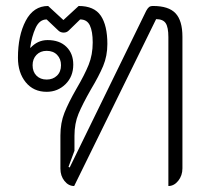

<svg xmlns="http://www.w3.org/2000/svg" viewBox="-20 -613 700 642"><path d="M182 -49V-160Q182 -202 195.5 -236Q209 -270 236 -317Q263 -363 276.5 -396.5Q290 -430 290 -471Q290 -508 280.5 -528Q271 -548 248 -548L210 -511Q203 -504 193 -504Q182 -504 175 -511L136 -548Q112 -548 99 -519.5Q86 -491 81 -454L82 -453Q106 -479 139 -479Q179 -479 202 -456.5Q225 -434 225 -397Q225 -357 199 -331.5Q173 -306 136 -306Q92 -306 66 -338Q40 -370 40 -420Q40 -494 66 -543.5Q92 -593 141 -593L192 -546L243 -593Q295 -593 317 -560.5Q339 -528 339 -466Q339 -426 325 -392.5Q311 -359 284 -314Q256 -265 242.5 -232.5Q229 -200 229 -159V-109L209 -55L213 -53L469 -577Q474 -586 478.5 -589.5Q483 -593 492 -593Q544 -593 567 -568.5Q590 -544 590 -490V-50Q590 -26 576 -8.5Q562 9 543 9V-489Q543 -522 534 -535.5Q525 -549 502 -549L228 9Q209 9 195.5 -8Q182 -25 182 -49ZM184 -395Q184 -416 171 -429.5Q158 -443 136 -443Q115 -443 102 -429.5Q89 -416 89 -395Q89 -373 102 -360Q115 -347 136 -347Q157 -347 170.5 -360Q184 -373 184 -395Z"/></svg>

Font: K2D Thin
Style: Regular
Weight: 100
Designer: Katatrad Aksorn Co.,Ltd.
Foundry: Cadson Demak Co.,Ltd.
Version: Version 1.000; ttfautohint (v1.6)